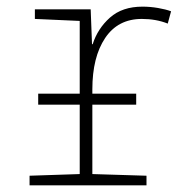

<svg xmlns="http://www.w3.org/2000/svg" viewBox="-20 -558 570 578"><path d="M69 0V-29L220 -34V-243H95V-276H220V-495L85 -501V-530H253L257 -425H259Q274 -472 311 -505Q348 -538 409 -538Q432 -538 455.5 -534Q479 -530 495 -524L485 -487Q450 -501 407 -501Q335 -501 296.5 -443.5Q258 -386 258 -289V-276H390V-243H258V-34L421 -29V0Z"/></svg>

Font: Noto Sans Mono Condensed ExtraLight
Style: Regular
Weight: 200
Width: 3
Designer: Monotype Design Team
Foundry: Monotype Imaging Inc.
Version: Version 2.014; ttfautohint (v1.8.4.7-5d5b)